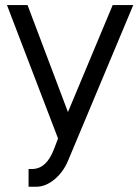

<svg xmlns="http://www.w3.org/2000/svg" viewBox="-20 -710 539 738"><path d="M6.8 -690.4H85.9L241.2 -279.3L413.1 -690.4H492.2L242.2 -93.8Q223.6 -48.8 189.5 -20.5Q155.3 7.8 119.1 7.8H89.8V-60.5H106.4Q159.2 -62.5 187.5 -136.7L203.1 -177.7Z"/></svg>

Font: Dinish
Style: Regular
Weight: 400
Designer: Bert Driehuis
Foundry: Playbeing
Version: Version 3.006; git-39231f3c-release